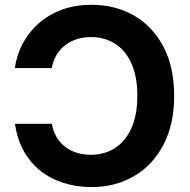

<svg xmlns="http://www.w3.org/2000/svg" viewBox="-20 -757 778 787"><path d="M355.5 -737.3Q452.6 -737.3 529.1 -693.4Q605.5 -649.4 649.7 -565.9Q693.8 -482.4 693.8 -364.3Q693.8 -246.1 649.4 -162.4Q605 -78.6 528.3 -34.4Q451.7 9.8 355.5 9.8Q293 9.8 239.3 -7.6Q185.5 -24.9 144 -58.3Q102.5 -91.8 76.2 -140.1Q49.8 -188.5 41.5 -249.5H192.4Q197.8 -219.7 211.4 -196Q225.1 -172.4 246.1 -156Q267.1 -139.6 293.9 -131.1Q320.8 -122.6 352.5 -122.6Q409.7 -122.6 452.6 -150.9Q495.6 -179.2 519.3 -233.4Q543 -287.6 543 -364.3Q543 -442.9 519 -496.3Q495.1 -549.8 452.4 -577.4Q409.7 -605 352.5 -605Q321.8 -605 294.9 -596.4Q268.1 -587.9 246.8 -571.5Q225.6 -555.2 211.7 -531.5Q197.8 -507.8 191.9 -478H41Q47.9 -529.8 72 -576.4Q96.2 -623 136.5 -659.4Q176.8 -695.8 231.9 -716.6Q287.1 -737.3 355.5 -737.3Z"/></svg>

Font: Inter 16pt
Style: Bold
Weight: 700
Version: Version 4.001;git-66647c0bb